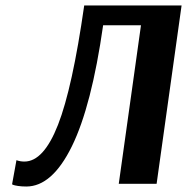

<svg xmlns="http://www.w3.org/2000/svg" viewBox="-20 -670 682 700"><path d="M287 -650H642L551 0H413L494 -578H356Q314 -283 242 -136.5Q170 10 76 10Q59 10 46 8Q33 6 28 4L24 2L40 -86Q53 -81 69 -81Q139 -81 191.5 -215Q244 -349 287 -650Z"/></svg>

Font: Arsenal
Style: Bold Italic
Weight: 700
Italic angle: -9°
Designer: Andrij Shevchenko
Foundry: Stairsfor.com
Version: Version 1.000